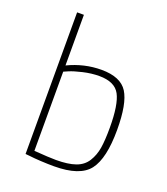

<svg xmlns="http://www.w3.org/2000/svg" viewBox="-136 -825 810 930"><g transform="rotate(20 269.0 -360.5)"><path d="M308 -509Q407 -509 442.5 -452.5Q478 -396 478 -261Q478 -114 431 -52.5Q384 9 250 9Q220 9 182.5 7Q145 5 123 2L101 0V-730H136V-469Q219 -509 308 -509ZM249 -23Q311 -23 349.5 -36.5Q388 -50 408 -82Q428 -114 434.5 -154Q441 -194 441 -259Q441 -378 414.5 -427.5Q388 -477 308 -477Q268 -477 225 -467Q182 -457 159 -447L136 -437V-29Q214 -23 249 -23Z"/></g></svg>

Font: TitilliumText22L Th
Style: Thin
Weight: 100
Designer: Campivisivi
Foundry: Campivisivi
Version: 1.000